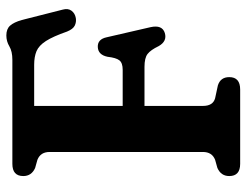

<svg xmlns="http://www.w3.org/2000/svg" viewBox="-104 -654 758 590"><g transform="rotate(-90 275.0 -359.0)"><path d="M386 -700Q412 -700 427.5 -709.2Q443 -718.5 461 -718.5Q481 -718.5 491.2 -707Q501.5 -695.5 508.5 -671L540.5 -545Q545 -529 537 -518.2Q529 -507.5 514.5 -505Q502.5 -503 491.5 -508.2Q480.5 -513.5 473 -532Q458 -575 444 -596.8Q430 -618.5 412.8 -625.8Q395.5 -633 371 -633H244.5V-361H355.5Q376.5 -361 384.5 -371Q392.5 -381 395.5 -407.5Q401.5 -436.5 425.5 -437.5Q449.5 -438.5 455.5 -410L486.5 -275.5Q494.5 -239.5 468.5 -231.5Q443.5 -224 428.5 -250Q416.5 -275 404.2 -284.5Q392 -294 364.5 -294H244.5V-114.5Q244.5 -83.5 268 -77L307.5 -68.5Q333 -60.5 333 -33.5Q333 0 295 0H66.5Q29 0 29 -33.5Q29 -59 54 -70L79 -77Q103 -86.5 103 -114.5V-585.5Q103 -613.5 79 -623L54 -630Q29 -641 29 -666.5Q29 -700 66.5 -700Z"/></g></svg>

Font: Fraunces 144pt SuperSoft SemiBold
Style: Regular
Weight: 600
Version: Version 1.000;[b76b70a41]